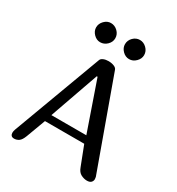

<svg xmlns="http://www.w3.org/2000/svg" viewBox="-212 -1055 1100 1190"><g transform="rotate(30 337.5 -460.5)"><path d="M69 0Q55 0 48.5 -7.5Q42 -15 42 -27Q42 -39 47 -52L282 -685Q286 -696 301.5 -702.5Q317 -709 337 -709Q359 -709 376.5 -702Q394 -695 398 -682L627 -48Q629 -38 629 -33Q629 -19 619.5 -9.5Q610 0 590 0Q569 0 547.5 -11Q526 -22 515 -53L462 -190H181L130 -53Q118 -21 102.5 -10.5Q87 0 69 0ZM320 -591 197 -242H447L326 -591ZM440 -920Q467 -920 488 -899.5Q509 -879 509 -851Q509 -825 488 -804Q467 -783 440 -783Q413 -783 392.5 -804Q372 -825 372 -851Q372 -879 392.5 -899.5Q413 -920 440 -920ZM232 -921Q260 -921 281 -900.5Q302 -880 302 -852Q302 -825 281 -804.5Q260 -784 232 -784Q206 -784 185.5 -805Q165 -826 165 -852Q165 -879 185.5 -900Q206 -921 232 -921Z"/></g></svg>

Font: Marmelad for Arash.Academy
Style: Regular
Weight: 400
Designer: Manvel Shmavonyan
Foundry: Cyreal
Version: Version 1.110;Glyphs 3.2 (3202)